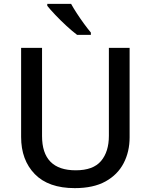

<svg xmlns="http://www.w3.org/2000/svg" viewBox="-20 -961 778 991"><path d="M649 -252Q649 -178 618 -118.5Q587 -59 524.5 -24.5Q462 10 366 10Q230 10 159.5 -62.5Q89 -135 89 -254V-714H197V-259Q197 -82 371 -82Q461 -82 501.5 -130Q542 -178 542 -260V-714H649ZM347 -941Q359 -919 377 -891.5Q395 -864 414 -838Q433 -812 449 -793V-781H378Q354 -799 323.5 -827Q293 -855 265.5 -884Q238 -913 224 -931V-941Z"/></svg>

Font: Noto Sans Ol Chiki Medium
Style: Regular
Weight: 500
Designer: Monotype Design Team, Lewis McGuffie
Foundry: Monotype Imaging Inc.
Version: Version 2.003; ttfautohint (v1.8.4.7-5d5b)